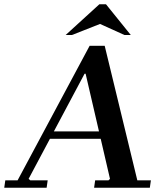

<svg xmlns="http://www.w3.org/2000/svg" viewBox="-49 -886 765 906"><path d="M171 0H-29L-24 -35H34L374 -670H445L599 -35H663L658 0H395L400 -35H463L470 -42L355 -538H350L86 -42L94 -35H176ZM172 -266H498L493 -231H167ZM538 -721 423 -773 291 -721H261L420 -866H451L568 -721Z"/></svg>

Font: Brygada 1918 SemiBold
Style: Italic
Weight: 600
Italic angle: -8°
Designer: Mateusz Machalski | Borys Kosmynka | Przemek Hoffer
Foundry: NIEPODLEGLA 2018
Version: Version 3.006